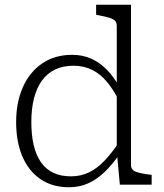

<svg xmlns="http://www.w3.org/2000/svg" viewBox="-20 -778 690 809"><path d="M532 -83Q532 -61 554.5 -53.5Q577 -46 614 -42L619 -41V0H485L473 -130L472 -133V-669Q472 -684 463.5 -691.5Q455 -699 438 -704Q421 -709 394 -714L385 -716V-758H532ZM284 -547Q328 -547 364 -531Q400 -515 430 -484.5Q460 -454 484 -410L480 -356Q457 -402 429.5 -434.5Q402 -467 367.5 -484Q333 -501 289 -501Q246 -501 213 -485.5Q180 -470 157.5 -439.5Q135 -409 123.5 -364.5Q112 -320 112 -264Q112 -209 122 -166.5Q132 -124 152.5 -94.5Q173 -65 204.5 -50Q236 -35 279 -35Q321 -35 355.5 -52Q390 -69 420.5 -101Q451 -133 480 -177L483 -128Q453 -84 420.5 -53Q388 -22 351.5 -5.5Q315 11 271 11Q200 11 150 -23.5Q100 -58 74 -119.5Q48 -181 48 -264Q48 -347 76.5 -411Q105 -475 158 -511Q211 -547 284 -547Z"/></svg>

Font: Roboto Serif 20pt ExtraLight
Style: Regular
Weight: 250
Version: Version 1.008